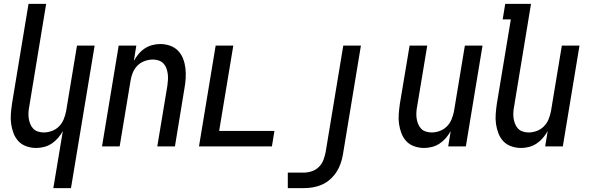

<svg xmlns="http://www.w3.org/2000/svg" viewBox="-20 -755 3040 990"><path d="M255 215 304 -79Q294 -61 279.5 -44Q265 -27 247 -15Q229 -3 208 2.5Q187 8 167 8Q141 8 116.5 -0.5Q92 -9 75.5 -26.5Q59 -44 50 -67.5Q41 -91 37.5 -116Q34 -141 36 -167.5Q38 -194 42 -221L127 -735H218L131 -207Q128 -192 127 -176.5Q126 -161 128 -146Q130 -131 135.5 -117Q141 -103 150.5 -92.5Q160 -82 175 -77Q190 -72 205 -72Q226 -72 247 -79.5Q268 -87 284 -103Q300 -119 308.5 -140Q317 -161 321 -182L377 -520H468L346 215Z M506 0 592 -520H683L670 -441Q680 -459 694 -476Q708 -493 726 -505Q744 -517 765 -522.5Q786 -528 806 -528Q832 -528 856.5 -519.5Q881 -511 898 -493.5Q915 -476 924 -452.5Q933 -429 936 -404Q939 -379 937.5 -352.5Q936 -326 931 -299L882 0H791L843 -313Q845 -328 846 -343.5Q847 -359 845 -374Q843 -389 838 -403Q833 -417 823 -427.5Q813 -438 798.5 -443Q784 -448 769 -448Q748 -448 726.5 -440.5Q705 -433 689 -417Q673 -401 664.5 -380Q656 -359 653 -338L597 0Z M1006 0 1092 -520H1183L1110 -80H1395L1382 0Z M1464 215V135H1547Q1567 135 1588 128Q1609 121 1624.5 105.5Q1640 90 1647.5 70Q1655 50 1659 30L1750 -520H1841L1748 43Q1744 66 1736 89Q1728 112 1714.5 132.5Q1701 153 1682 170Q1663 187 1640 197Q1617 207 1593.5 211Q1570 215 1547 215Z M2167 8Q2141 8 2116.5 -0.5Q2092 -9 2075.5 -26.5Q2059 -44 2050 -67.5Q2041 -91 2037.5 -116Q2034 -141 2036 -167.5Q2038 -194 2042 -221L2092 -520H2183L2131 -207Q2128 -192 2127 -176.5Q2126 -161 2128 -146Q2130 -131 2135.5 -117Q2141 -103 2150.5 -92.5Q2160 -82 2175 -77Q2190 -72 2205 -72Q2226 -72 2247 -79.5Q2268 -87 2284 -103Q2300 -119 2308.5 -140Q2317 -161 2321 -182L2377 -520H2468L2382 0H2291L2304 -79Q2294 -61 2279.5 -44Q2265 -27 2247 -15Q2229 -3 2208 2.5Q2187 8 2167 8Z M2667 8Q2641 8 2616.5 -0.5Q2592 -9 2575.5 -26.5Q2559 -44 2550 -67.5Q2541 -91 2537.5 -116Q2534 -141 2536 -167.5Q2538 -194 2542 -221L2614 -655H2572L2585 -735H2718L2631 -207Q2628 -192 2627 -176.5Q2626 -161 2628 -146Q2630 -131 2635.5 -117Q2641 -103 2650.5 -92.5Q2660 -82 2675 -77Q2690 -72 2705 -72Q2726 -72 2747 -79.5Q2768 -87 2784 -103Q2800 -119 2808.5 -140Q2817 -161 2821 -182L2877 -520H2968L2882 0H2791L2804 -79Q2794 -61 2779.5 -44Q2765 -27 2747 -15Q2729 -3 2708 2.5Q2687 8 2667 8Z"/></svg>

Font: Iosevka Medium
Style: Italic
Weight: 500
Italic angle: -9°
Monospace: yes
Designer: Belleve Invis
Foundry: Belleve Invis
Version: Version 32.5.0; ttfautohint (v1.8.4)